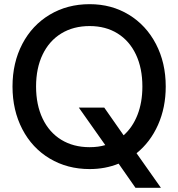

<svg xmlns="http://www.w3.org/2000/svg" viewBox="-20 -798 855 921"><path d="M40 -383Q40 -497 87 -587Q134 -677 218.5 -727.5Q303 -778 410 -778Q515 -778 598 -727.5Q681 -677 728 -587Q775 -497 775 -383Q775 -282 738 -199Q701 -116 635 -63L752 103H630L549 -13Q485 13 410 13Q303 13 218.5 -37.5Q134 -88 87 -178.5Q40 -269 40 -383ZM410 -92Q452 -92 485 -102L358 -282H480L573 -149Q616 -187 639.5 -247Q663 -307 663 -383Q663 -471 632 -536.5Q601 -602 544 -637.5Q487 -673 410 -673Q332 -673 274 -637.5Q216 -602 184.5 -536.5Q153 -471 153 -383Q153 -295 184.5 -229Q216 -163 274 -127.5Q332 -92 410 -92Z"/></svg>

Font: Application Medium
Style: Regular
Weight: 500
Designer: Wei Huang
Foundry: Wei Huang
Version: Version 0.012